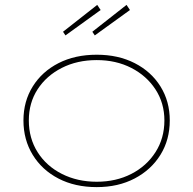

<svg xmlns="http://www.w3.org/2000/svg" viewBox="-20 -756 791 786"><path d="M376 10Q287 10 219.5 -25Q152 -60 114 -122Q76 -184 76 -263Q76 -341 114 -402Q152 -463 219.5 -497.5Q287 -532 376 -532Q464 -532 531.5 -497.5Q599 -463 637 -402Q675 -341 675 -263Q675 -184 637 -122.5Q599 -61 531.5 -25.5Q464 10 376 10ZM376 -12Q455 -12 517.5 -44Q580 -76 616.5 -133Q653 -190 653 -263Q653 -334 616.5 -390Q580 -446 517.5 -478Q455 -510 376 -510Q296 -510 233 -478Q170 -446 134 -390.5Q98 -335 98 -263Q98 -190 134 -133Q170 -76 233.5 -44Q297 -12 376 -12ZM368 -611 358 -626 498 -736 512 -715ZM248 -611 238 -626 378 -736 392 -715Z"/></svg>

Font: Lexend Exa Thin
Style: Regular
Weight: 250
Designer: Bonnie Shaver-Troup, Thomas Jockin
Foundry: Lexend
Version: Version 1.007